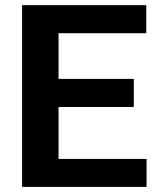

<svg xmlns="http://www.w3.org/2000/svg" viewBox="-20 -731 614 751"><path d="M503.4 -312.5H209V-109.4H553.2V0H66.4V-710.9H552.2V-601.1H209V-422.4H503.4Z"/></svg>

Font: Roboto Web
Style: Bold
Weight: 700
Designer: Google
Version: Version 1.200310; 2013